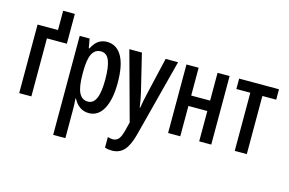

<svg xmlns="http://www.w3.org/2000/svg" viewBox="-111 -956 2199 1461"><g transform="rotate(15 988.0 -226.0)"><path d="M315 -692V-457H158V0H62V-540H223V-692Z M394 240V-540H472L485 -467H490Q513 -512 542 -531Q571 -550 607 -550Q684 -550 725 -479Q766 -408 766 -270Q766 -137 725.5 -63.5Q685 10 612 10Q573 10 541.5 -11Q510 -32 490 -72H486Q488 -48 489 -28.5Q490 -9 490 6V240ZM583 -73Q626 -73 647 -121Q668 -169 668 -269Q668 -368 648 -418Q628 -468 582 -468Q535 -468 512.5 -424Q490 -380 490 -286V-264Q490 -165 512.5 -119Q535 -73 583 -73Z M855 240Q826 240 800 232V148Q821 155 839 155Q869 155 886.5 133.5Q904 112 918 54L932 -2L785 -540H884L955 -247Q969 -189 976 -131H980Q984 -156 989.5 -185Q995 -214 1003 -247L1071 -540H1169L1010 73Q987 161 950.5 200.5Q914 240 855 240Z M1235 0V-540H1331V-321H1480V-540H1575V0H1480V-239H1331V0Z M1760 0V-458H1650V-540H1964V-458H1855V0Z"/></g></svg>

Font: Noto Sans ExtraCondensed Medium
Style: Regular
Weight: 500
Width: 2
Designer: Monotype Design Team
Foundry: Monotype Imaging Inc.
Version: Version 2.013; ttfautohint (v1.8.4.7-5d5b)